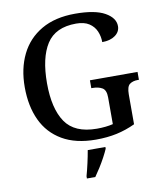

<svg xmlns="http://www.w3.org/2000/svg" viewBox="-100 -804 931 1104"><g transform="rotate(-10 366.0 -251.5)"><path d="M408 10Q290 10 211.5 -36Q133 -82 94.5 -164.5Q56 -247 56 -358Q56 -466 96.5 -548.5Q137 -631 217 -677.5Q297 -724 414 -724Q530 -724 587.5 -691.5Q645 -659 645 -611Q645 -578 616 -557Q587 -536 540 -536Q540 -570 527 -600Q514 -630 485.5 -648.5Q457 -667 410 -667Q289 -667 237.5 -586.5Q186 -506 186 -358Q186 -210 240 -130.5Q294 -51 424 -51Q450 -51 474 -53.5Q498 -56 518 -61V-217Q518 -260 495.5 -273Q473 -286 439 -286H432V-332H710V-286H703Q674 -286 656 -272.5Q638 -259 638 -213V-39Q585 -14 529.5 -2Q474 10 408 10ZM317 208Q326 176 335 136Q344 96 350 61H453V71Q444 92 429.5 119Q415 146 398 173Q381 200 366 221H317Z"/></g></svg>

Font: Noto Nastaliq Urdu Medium
Style: Regular
Weight: 500
Designer: Monotype Design Team (Patrick Giasson: type design, Kamal Mansour: OpenType code, Glenda Bellarosa). Updated by Simon Co
Foundry: Monotype Imaging Inc., Simon Cozens
Version: Version 3.007